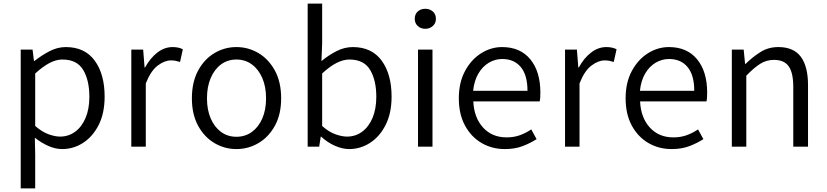

<svg xmlns="http://www.w3.org/2000/svg" viewBox="-20 -816 4601 1068"><path d="M95.2 231.9V-540H161.1L168.9 -477.1H171.9Q209.5 -506.8 254.2 -530.5Q298.8 -554.2 346.2 -554.2Q451.7 -554.2 506.8 -478.8Q562 -403.3 562 -278.8Q562 -186.5 529.1 -121.3Q496.1 -56.2 442.4 -21.5Q388.7 13.2 326.2 13.2Q288.6 13.2 250.5 -3.4Q212.4 -20 173.8 -49.8L175.8 44.9V231.9ZM314 -56.2Q360.8 -56.2 397.7 -83Q434.6 -109.9 455.8 -159.7Q477.1 -209.5 477.1 -277.8Q477.1 -369.6 442.6 -427.2Q408.2 -484.9 327.1 -484.9Q292 -484.9 254.6 -465.1Q217.3 -445.3 175.8 -407.2V-115.2Q214.4 -82 250.2 -69.1Q286.1 -56.2 314 -56.2Z M710.4 0V-540H776.4L784.2 -440.9H787.1Q814.9 -492.2 854.7 -523.2Q894.5 -554.2 940.4 -554.2Q973.1 -554.2 997.1 -542L981.4 -471.2Q967.8 -475.6 956.8 -477.8Q945.8 -480 930.2 -480Q895.5 -480 857.2 -451.2Q818.8 -422.4 791 -352.1V0Z M1294.9 13.2Q1229 13.2 1172.6 -20.3Q1116.2 -53.7 1081.8 -116.9Q1047.4 -180.2 1047.4 -269Q1047.4 -359.4 1081.8 -423.1Q1116.2 -486.8 1172.6 -520.5Q1229 -554.2 1294.9 -554.2Q1361.3 -554.2 1418 -520.5Q1474.6 -486.8 1509.3 -423.1Q1543.9 -359.4 1543.9 -269Q1543.9 -180.2 1509.3 -116.9Q1474.6 -53.7 1418 -20.3Q1361.3 13.2 1294.9 13.2ZM1294.9 -55.2Q1343.8 -55.2 1380.9 -82Q1418 -108.9 1439 -157Q1460 -205.1 1460 -269Q1460 -333.5 1439 -382.1Q1418 -430.7 1380.9 -457.8Q1343.8 -484.9 1294.9 -484.9Q1246.6 -484.9 1209.7 -457.8Q1172.9 -430.7 1152.1 -382.1Q1131.3 -333.5 1131.3 -269Q1131.3 -205.1 1152.1 -157Q1172.9 -108.9 1209.7 -82Q1246.6 -55.2 1294.9 -55.2Z M1922.4 13.2Q1884.8 13.2 1843.5 -4.9Q1802.2 -22.9 1766.1 -56.2H1764.2L1755.4 0H1691.4V-795.9H1772V-575.2L1768.1 -476.1Q1806.6 -508.3 1851.1 -531.2Q1895.5 -554.2 1942.4 -554.2Q2047.9 -554.2 2103 -478.8Q2158.2 -403.3 2158.2 -278.8Q2158.2 -186.5 2125.2 -121.3Q2092.3 -56.2 2038.6 -21.5Q1984.9 13.2 1922.4 13.2ZM1910.2 -56.2Q1957 -56.2 1993.9 -83Q2030.8 -109.9 2052 -159.7Q2073.2 -209.5 2073.2 -277.8Q2073.2 -369.6 2038.8 -427.2Q2004.4 -484.9 1923.3 -484.9Q1855 -484.9 1772 -407.2V-115.2Q1809.1 -82 1845.7 -69.1Q1882.3 -56.2 1910.2 -56.2Z M2305.2 0V-540H2385.7V0ZM2346.2 -655.8Q2320.3 -655.8 2303.7 -671.4Q2287.1 -687 2287.1 -710.9Q2287.1 -737.3 2303.7 -752.2Q2320.3 -767.1 2346.2 -767.1Q2370.1 -767.1 2387.5 -752.2Q2404.8 -737.3 2404.8 -710.9Q2404.8 -687 2387.5 -671.4Q2370.1 -655.8 2346.2 -655.8Z M2788.1 13.2Q2716.8 13.2 2658.9 -20.5Q2601.1 -54.2 2566.7 -117.4Q2532.2 -180.7 2532.2 -269Q2532.2 -356.9 2566.7 -420.9Q2601.1 -484.9 2656 -519.5Q2710.9 -554.2 2772.9 -554.2Q2874 -554.2 2929.9 -486.1Q2985.8 -418 2985.8 -300.8Q2985.8 -287.6 2985.1 -274.7Q2984.4 -261.7 2981.9 -252H2612.8Q2616.7 -162.1 2666.7 -106.9Q2716.8 -51.8 2797.9 -51.8Q2837.9 -51.8 2871.3 -63.7Q2904.8 -75.7 2935.1 -96.2L2964.8 -42Q2929.7 -19.5 2887 -3.2Q2844.2 13.2 2788.1 13.2ZM2611.8 -311H2914.1Q2914.1 -397.9 2877 -442.9Q2839.8 -487.8 2773.9 -487.8Q2733.9 -487.8 2699 -467Q2664.1 -446.3 2640.9 -406.7Q2617.7 -367.2 2611.8 -311Z M3123 0V-540H3189L3196.8 -440.9H3199.7Q3227.5 -492.2 3267.3 -523.2Q3307.1 -554.2 3353 -554.2Q3385.7 -554.2 3409.7 -542L3394 -471.2Q3380.4 -475.6 3369.4 -477.8Q3358.4 -480 3342.8 -480Q3308.1 -480 3269.8 -451.2Q3231.4 -422.4 3203.6 -352.1V0Z M3715.8 13.2Q3644.5 13.2 3586.7 -20.5Q3528.8 -54.2 3494.4 -117.4Q3460 -180.7 3460 -269Q3460 -356.9 3494.4 -420.9Q3528.8 -484.9 3583.7 -519.5Q3638.7 -554.2 3700.7 -554.2Q3801.8 -554.2 3857.7 -486.1Q3913.6 -418 3913.6 -300.8Q3913.6 -287.6 3912.8 -274.7Q3912.1 -261.7 3909.7 -252H3540.5Q3544.4 -162.1 3594.5 -106.9Q3644.5 -51.8 3725.6 -51.8Q3765.6 -51.8 3799.1 -63.7Q3832.5 -75.7 3862.8 -96.2L3892.6 -42Q3857.4 -19.5 3814.7 -3.2Q3772 13.2 3715.8 13.2ZM3539.6 -311H3841.8Q3841.8 -397.9 3804.7 -442.9Q3767.6 -487.8 3701.7 -487.8Q3661.6 -487.8 3626.7 -467Q3591.8 -446.3 3568.6 -406.7Q3545.4 -367.2 3539.6 -311Z M4050.8 0V-540H4116.7L4124.5 -460.9H4127.4Q4166.5 -499 4210.2 -526.6Q4253.9 -554.2 4309.6 -554.2Q4394.5 -554.2 4434.6 -500.2Q4474.6 -446.3 4474.6 -342.8V0H4392.6V-333Q4392.6 -411.1 4367.2 -447Q4341.8 -482.9 4285.6 -482.9Q4242.7 -482.9 4208 -460.7Q4173.3 -438.5 4131.3 -395V0Z"/></svg>

Font: `nÑOS CN Normal
Style: Regular
Weight: 350
Designer: Ryoko NISHIZUKA ?XZm?[P (kana & ideographs); Paul D. Hunt (Latin, Greek & Cyrillic); Wenlong ZHANG _ e??? (bopomofo); Sa
Foundry: Adobe Systems Incorporated
Version: Version 1.004 June 21, 2023